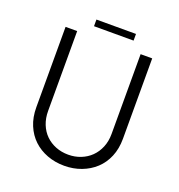

<svg xmlns="http://www.w3.org/2000/svg" viewBox="-145 -930 985 1058"><g transform="rotate(20 348.0 -401.0)"><path d="M348 8Q294 8 247.5 -9.5Q201 -27 167 -59Q133 -91 113.5 -137.5Q94 -184 94 -243V-714H162V-246Q162 -203 176 -168Q190 -133 215 -108.5Q240 -84 274 -70.5Q308 -57 348 -57Q387 -57 421 -70.5Q455 -84 480 -108.5Q505 -133 519.5 -168Q534 -203 534 -246V-714H602V-243Q602 -184 582.5 -137.5Q563 -91 528.5 -59Q494 -27 447.5 -9.5Q401 8 348 8ZM240 -771V-810H472V-771Z"/></g></svg>

Font: Josefin Sans
Style: Regular
Weight: 400
Designer: Santiago Orozco
Foundry: Typemade
Version: Version 1.0